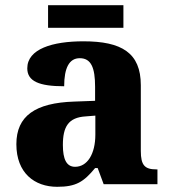

<svg xmlns="http://www.w3.org/2000/svg" viewBox="-20 -709 654 739"><path d="M165 -602H455V-689H165ZM200 10C273 10 302 -9 346 -62H356L379 0H586V-57H582C537 -57 522 -73 522 -128V-381C522 -506 448 -550 301 -550C183 -550 85 -521 85 -446C85 -396 131 -377 227 -377C227 -447 246 -485 287 -485C331 -485 346 -448 346 -375V-321L265 -318C116 -313 43 -263 43 -154C43 -43 113 10 200 10ZM269 -67C236 -67 222 -96 222 -151C222 -221 243 -257 310 -261L347 -264V-191C347 -116 316 -67 269 -67Z"/></svg>

Font: Noto Serif Malayalam ExtraBold
Style: Regular
Weight: 800
Designer: Indian type Foundry, Jelle Bosma, Monotype Design Team
Foundry: Monotype Imaging Inc.
Version: Version 2.104